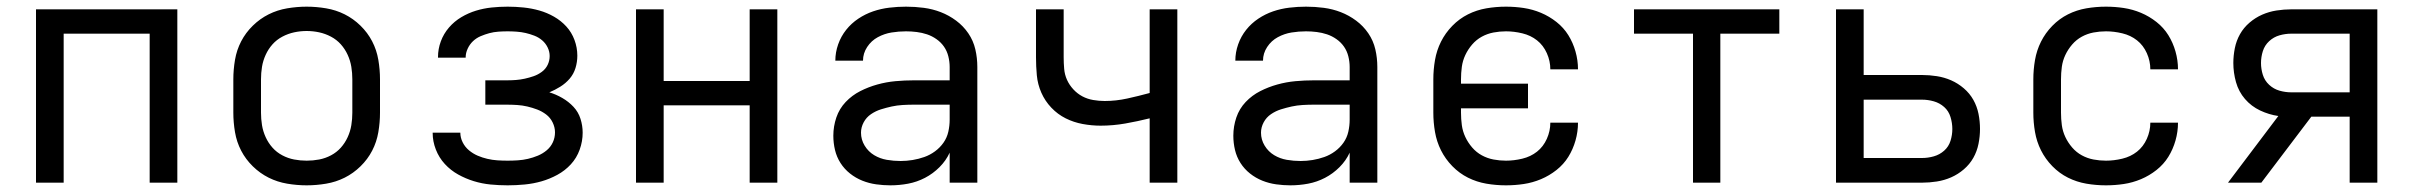

<svg xmlns="http://www.w3.org/2000/svg" viewBox="-20 -548 7240 576"><path d="M88 0V-520H512V0H429V-447H171V0Z M900 8Q871 8 841.5 3Q812 -2 786 -15Q760 -28 738.5 -49Q717 -70 703.5 -96Q690 -122 685 -151.5Q680 -181 680 -210V-310Q680 -339 685 -368.5Q690 -398 703.5 -424Q717 -450 738.5 -471Q760 -492 786 -505Q812 -518 841.5 -523Q871 -528 900 -528Q929 -528 958.5 -523Q988 -518 1014 -505Q1040 -492 1061.5 -471Q1083 -450 1096.5 -424Q1110 -398 1115 -368.5Q1120 -339 1120 -310V-210Q1120 -181 1115 -151.5Q1110 -122 1096.5 -96Q1083 -70 1061.5 -49Q1040 -28 1014 -15Q988 -2 958.5 3Q929 8 900 8ZM900 -66Q919 -66 937.5 -69.5Q956 -73 973 -82Q990 -91 1002.5 -105Q1015 -119 1023 -136.5Q1031 -154 1034 -172.5Q1037 -191 1037 -210V-310Q1037 -329 1034 -347.5Q1031 -366 1023 -383.5Q1015 -401 1002.5 -415Q990 -429 973 -438Q956 -447 937.5 -451Q919 -455 900 -455Q881 -455 862.5 -451Q844 -447 827 -438Q810 -429 797.5 -415Q785 -401 777 -383.5Q769 -366 766 -347.5Q763 -329 763 -310V-210Q763 -191 766 -172.5Q769 -154 777 -136.5Q785 -119 797.5 -105Q810 -91 827 -82Q844 -73 862.5 -69.5Q881 -66 900 -66Z M1503 8Q1477 8 1451.5 5.5Q1426 3 1401.5 -4.5Q1377 -12 1354.5 -24.5Q1332 -37 1314.5 -56Q1297 -75 1287.5 -99.5Q1278 -124 1278 -149V-150H1361Q1361 -135 1368 -121Q1375 -107 1387 -97Q1399 -87 1413 -81Q1427 -75 1442 -71.5Q1457 -68 1472 -67Q1487 -66 1503 -66Q1518 -66 1533.5 -67Q1549 -68 1564 -71.5Q1579 -75 1593.5 -81Q1608 -87 1620 -97Q1632 -107 1638.5 -121Q1645 -135 1645 -151Q1645 -166 1638 -180.5Q1631 -195 1618.5 -204.5Q1606 -214 1591.5 -219.5Q1577 -225 1562 -228.5Q1547 -232 1531.5 -233Q1516 -234 1500 -234H1436V-307H1500Q1514 -307 1527.5 -308Q1541 -309 1554.5 -312Q1568 -315 1581 -319.5Q1594 -324 1605.5 -332.5Q1617 -341 1623 -353.5Q1629 -366 1629 -380Q1629 -393 1623 -405.5Q1617 -418 1606.5 -427Q1596 -436 1583 -441Q1570 -446 1557 -449Q1544 -452 1530 -453Q1516 -454 1503 -454Q1489 -454 1475 -453Q1461 -452 1448 -448.5Q1435 -445 1422 -439.5Q1409 -434 1399 -424.5Q1389 -415 1383 -402Q1377 -389 1377 -376V-375H1294V-377Q1294 -401 1302.5 -424Q1311 -447 1327 -465.5Q1343 -484 1364 -496.5Q1385 -509 1408 -516Q1431 -523 1455 -525.5Q1479 -528 1503 -528Q1527 -528 1551 -525.5Q1575 -523 1598 -516.5Q1621 -510 1642 -498Q1663 -486 1679 -468.5Q1695 -451 1703.5 -428Q1712 -405 1712 -381Q1712 -362 1706.5 -344Q1701 -326 1689 -312Q1677 -298 1661 -288Q1645 -278 1628 -271Q1648 -265 1667 -254Q1686 -243 1700.5 -227.5Q1715 -212 1721.5 -191.5Q1728 -171 1728 -150Q1728 -124 1719 -99Q1710 -74 1692.5 -55Q1675 -36 1652 -23.5Q1629 -11 1604.5 -4Q1580 3 1554 5.5Q1528 8 1503 8Z M1888 0V-520H1971V-305H2229V-520H2312V0H2229V-232H1971V0Z M2651 8Q2630 8 2608.5 5Q2587 2 2567 -6Q2547 -14 2530 -27.5Q2513 -41 2501.5 -59Q2490 -77 2485 -98Q2480 -119 2480 -141Q2480 -169 2489 -195.5Q2498 -222 2517 -242Q2536 -262 2560.5 -274.5Q2585 -287 2612 -294.5Q2639 -302 2666.5 -304.5Q2694 -307 2721 -307H2829V-347Q2829 -363 2825 -379Q2821 -395 2812 -408Q2803 -421 2789.5 -430.5Q2776 -440 2761 -445Q2746 -450 2730 -452Q2714 -454 2698 -454Q2676 -454 2654.5 -450.5Q2633 -447 2613.5 -436.5Q2594 -426 2581.5 -407Q2569 -388 2569 -366H2486Q2486 -391 2494.5 -415Q2503 -439 2518.5 -458.5Q2534 -478 2555 -492Q2576 -506 2599.5 -514Q2623 -522 2648 -525Q2673 -528 2698 -528Q2725 -528 2751.5 -524.5Q2778 -521 2802.5 -511.5Q2827 -502 2848.5 -486Q2870 -470 2885 -448Q2900 -426 2906 -400Q2912 -374 2912 -347V0H2829V-90Q2818 -66 2798.5 -46.5Q2779 -27 2755 -14.5Q2731 -2 2704.5 3Q2678 8 2651 8ZM2682 -65Q2700 -65 2718 -68Q2736 -71 2753 -77Q2770 -83 2785 -94Q2800 -105 2810.5 -120Q2821 -135 2825 -153Q2829 -171 2829 -189V-234H2721Q2705 -234 2688 -233Q2671 -232 2655 -228.5Q2639 -225 2623 -220Q2607 -215 2593 -205.5Q2579 -196 2571 -181Q2563 -166 2563 -150Q2563 -129 2574 -111Q2585 -93 2602.5 -82.5Q2620 -72 2640.5 -68.5Q2661 -65 2682 -65Z M3429 0V-193Q3393 -184 3356 -177.5Q3319 -171 3282 -171Q3255 -171 3228 -176Q3201 -181 3177 -193Q3153 -205 3134 -225Q3115 -245 3104 -270Q3093 -295 3090.5 -322Q3088 -349 3088 -376V-520H3171V-376Q3171 -359 3172.5 -341.5Q3174 -324 3181 -308.5Q3188 -293 3200 -280Q3212 -267 3227 -259Q3242 -251 3259.5 -248Q3277 -245 3294 -245Q3328 -245 3362 -252.5Q3396 -260 3429 -269V-520H3512V0Z M3851 8Q3830 8 3808.5 5Q3787 2 3767 -6Q3747 -14 3730 -27.5Q3713 -41 3701.5 -59Q3690 -77 3685 -98Q3680 -119 3680 -141Q3680 -169 3689 -195.5Q3698 -222 3717 -242Q3736 -262 3760.5 -274.5Q3785 -287 3812 -294.5Q3839 -302 3866.5 -304.5Q3894 -307 3921 -307H4029V-347Q4029 -363 4025 -379Q4021 -395 4012 -408Q4003 -421 3989.5 -430.5Q3976 -440 3961 -445Q3946 -450 3930 -452Q3914 -454 3898 -454Q3876 -454 3854.5 -450.5Q3833 -447 3813.5 -436.5Q3794 -426 3781.5 -407Q3769 -388 3769 -366H3686Q3686 -391 3694.5 -415Q3703 -439 3718.5 -458.5Q3734 -478 3755 -492Q3776 -506 3799.5 -514Q3823 -522 3848 -525Q3873 -528 3898 -528Q3925 -528 3951.5 -524.5Q3978 -521 4002.5 -511.5Q4027 -502 4048.5 -486Q4070 -470 4085 -448Q4100 -426 4106 -400Q4112 -374 4112 -347V0H4029V-90Q4018 -66 3998.5 -46.5Q3979 -27 3955 -14.5Q3931 -2 3904.5 3Q3878 8 3851 8ZM3882 -65Q3900 -65 3918 -68Q3936 -71 3953 -77Q3970 -83 3985 -94Q4000 -105 4010.5 -120Q4021 -135 4025 -153Q4029 -171 4029 -189V-234H3921Q3905 -234 3888 -233Q3871 -232 3855 -228.5Q3839 -225 3823 -220Q3807 -215 3793 -205.5Q3779 -196 3771 -181Q3763 -166 3763 -150Q3763 -129 3774 -111Q3785 -93 3802.5 -82.5Q3820 -72 3840.5 -68.5Q3861 -65 3882 -65Z M4498 8Q4468 8 4439 3Q4410 -2 4384 -15Q4358 -28 4337 -49.5Q4316 -71 4303 -97Q4290 -123 4285 -152Q4280 -181 4280 -210V-310Q4280 -339 4285 -368Q4290 -397 4303 -423Q4316 -449 4337 -470.5Q4358 -492 4384 -505Q4410 -518 4439 -523Q4468 -528 4498 -528Q4525 -528 4551.5 -524Q4578 -520 4603 -509.5Q4628 -499 4649.5 -482Q4671 -465 4685 -442.5Q4699 -420 4706.5 -393.5Q4714 -367 4714 -340H4631Q4631 -365 4620.5 -388.5Q4610 -412 4591 -427Q4572 -442 4547 -448Q4522 -454 4498 -454Q4479 -454 4460.5 -450.5Q4442 -447 4425.5 -438Q4409 -429 4396.5 -414.5Q4384 -400 4376 -383Q4368 -366 4365.5 -347.5Q4363 -329 4363 -310V-297H4564V-223H4363V-210Q4363 -191 4365.5 -172.5Q4368 -154 4376 -137Q4384 -120 4396.5 -105.5Q4409 -91 4425.5 -82Q4442 -73 4460.5 -69.5Q4479 -66 4498 -66Q4522 -66 4547 -72Q4572 -78 4591 -93Q4610 -108 4620.5 -131.5Q4631 -155 4631 -180H4714Q4714 -153 4706.5 -126.5Q4699 -100 4685 -77.5Q4671 -55 4649.5 -38Q4628 -21 4603 -10.5Q4578 0 4551.5 4Q4525 8 4498 8Z M5059 0V-447H4882V-520H5318V-447H5141V0Z M5488 0V-520H5571V-323H5746Q5768 -323 5790.5 -319.5Q5813 -316 5833.5 -307Q5854 -298 5871.5 -283Q5889 -268 5900 -248.5Q5911 -229 5915.5 -206.5Q5920 -184 5920 -161Q5920 -139 5915.5 -116.5Q5911 -94 5900 -74.5Q5889 -55 5871.5 -40Q5854 -25 5833.5 -16Q5813 -7 5790.5 -3.5Q5768 0 5746 0ZM5746 -74Q5764 -74 5781.5 -79Q5799 -84 5812.5 -96Q5826 -108 5831.5 -125.5Q5837 -143 5837 -161Q5837 -179 5831.5 -197Q5826 -215 5812.5 -227Q5799 -239 5781.5 -244Q5764 -249 5746 -249H5571V-74Z M6298 8Q6268 8 6239 3Q6210 -2 6184 -15Q6158 -28 6137 -49.5Q6116 -71 6103 -97Q6090 -123 6085 -152Q6080 -181 6080 -210V-310Q6080 -339 6085 -368Q6090 -397 6103 -423Q6116 -449 6137 -470.5Q6158 -492 6184 -505Q6210 -518 6239 -523Q6268 -528 6298 -528Q6325 -528 6351.5 -524Q6378 -520 6403 -509.5Q6428 -499 6449.5 -482Q6471 -465 6485 -442.5Q6499 -420 6506.5 -393.5Q6514 -367 6514 -340H6431Q6431 -365 6420.5 -388.5Q6410 -412 6391 -427Q6372 -442 6347 -448Q6322 -454 6298 -454Q6279 -454 6260.5 -450.5Q6242 -447 6225.5 -438Q6209 -429 6196.5 -414.5Q6184 -400 6176 -383Q6168 -366 6165.5 -347.5Q6163 -329 6163 -310V-210Q6163 -191 6165.5 -172.5Q6168 -154 6176 -137Q6184 -120 6196.5 -105.5Q6209 -91 6225.5 -82Q6242 -73 6260.5 -69.5Q6279 -66 6298 -66Q6322 -66 6347 -72Q6372 -78 6391 -93Q6410 -108 6420.5 -131.5Q6431 -155 6431 -180H6514Q6514 -153 6506.5 -126.5Q6499 -100 6485 -77.5Q6471 -55 6449.5 -38Q6428 -21 6403 -10.5Q6378 0 6351.5 4Q6325 8 6298 8Z M6664 0 6815 -200Q6787 -204 6760.5 -216.5Q6734 -229 6715 -251Q6696 -273 6688 -301.5Q6680 -330 6680 -359Q6680 -381 6684.5 -403.5Q6689 -426 6700 -445.5Q6711 -465 6728.5 -480Q6746 -495 6766.5 -504Q6787 -513 6809.5 -516.5Q6832 -520 6854 -520H7112V0H7029V-198H6914L6764 0ZM6854 -271H7029V-447H6854Q6836 -447 6818.5 -442Q6801 -437 6787.5 -424.5Q6774 -412 6768.5 -394.5Q6763 -377 6763 -359Q6763 -341 6768.5 -323.5Q6774 -306 6787.5 -293.5Q6801 -281 6818.5 -276Q6836 -271 6854 -271Z"/></svg>

Font: Iosevka Aile
Style: Regular
Weight: 400
Designer: Belleve Invis
Foundry: Belleve Invis
Version: Version 28.0.1; ttfautohint (v1.8.4)